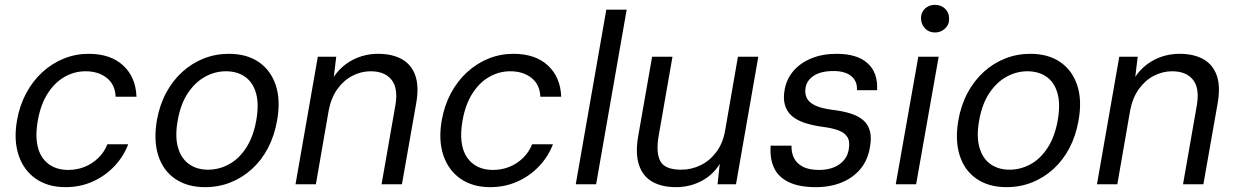

<svg xmlns="http://www.w3.org/2000/svg" viewBox="-20 -760 5098 792"><path d="M250 12Q178 12 128 -22.5Q78 -57 57 -119Q36 -181 50 -263Q61 -325 88 -375.5Q115 -426 155 -462.5Q195 -499 243.5 -518.5Q292 -538 346 -538Q436 -538 488 -490Q540 -442 543 -361H457Q455 -411 420.5 -438.5Q386 -466 333 -466Q287 -466 246.5 -443Q206 -420 177 -375Q148 -330 136 -263Q127 -213 132 -174.5Q137 -136 154.5 -110.5Q172 -85 199 -72Q226 -59 261 -59Q297 -59 328.5 -71.5Q360 -84 385 -108Q410 -132 423 -165H509Q489 -113 450.5 -73Q412 -33 361 -10.5Q310 12 250 12Z M826 12Q753 12 703 -22Q653 -56 633 -118Q613 -180 627 -263Q638 -326 665 -376.5Q692 -427 731.5 -463Q771 -499 820 -518.5Q869 -538 924 -538Q998 -538 1047.5 -504Q1097 -470 1117.5 -408.5Q1138 -347 1123 -263Q1112 -200 1085.5 -149.5Q1059 -99 1019.5 -63Q980 -27 931 -7.5Q882 12 826 12ZM838 -60Q884 -60 925 -82.5Q966 -105 995.5 -150.5Q1025 -196 1037 -263Q1049 -331 1036 -376Q1023 -421 990.5 -443.5Q958 -466 912 -466Q867 -466 826 -443.5Q785 -421 755 -376Q725 -331 713 -263Q701 -196 714.5 -150.5Q728 -105 760.5 -82.5Q793 -60 838 -60Z M1199 0 1291 -526H1367L1357 -443Q1387 -488 1435 -513Q1483 -538 1540 -538Q1598 -538 1637.5 -516Q1677 -494 1693 -449Q1709 -404 1697 -335L1638 0H1554L1611 -326Q1623 -396 1595 -431Q1567 -466 1509 -466Q1470 -466 1434 -447.5Q1398 -429 1372 -393Q1346 -357 1336 -305L1283 0Z M2002 12Q1930 12 1880 -22.5Q1830 -57 1809 -119Q1788 -181 1802 -263Q1813 -325 1840 -375.5Q1867 -426 1907 -462.5Q1947 -499 1995.5 -518.5Q2044 -538 2098 -538Q2188 -538 2240 -490Q2292 -442 2295 -361H2209Q2207 -411 2172.5 -438.5Q2138 -466 2085 -466Q2039 -466 1998.5 -443Q1958 -420 1929 -375Q1900 -330 1888 -263Q1879 -213 1884 -174.5Q1889 -136 1906.5 -110.5Q1924 -85 1951 -72Q1978 -59 2013 -59Q2049 -59 2080.5 -71.5Q2112 -84 2137 -108Q2162 -132 2175 -165H2261Q2241 -113 2202.5 -73Q2164 -33 2113 -10.5Q2062 12 2002 12Z M2355 0 2481 -720H2565L2439 0Z M2768 12Q2710 12 2670.5 -10.5Q2631 -33 2615.5 -80.5Q2600 -128 2613 -201L2670 -526H2754L2697 -200Q2685 -130 2704 -95Q2723 -60 2790 -60Q2832 -60 2870 -78.5Q2908 -97 2935 -133Q2962 -169 2971 -221L3024 -526H3108L3016 0H2940L2949 -84Q2921 -38 2873 -13Q2825 12 2768 12Z M3346 12Q3275 12 3232 -9.5Q3189 -31 3172 -69.5Q3155 -108 3159 -159H3245Q3244 -132 3254.5 -109.5Q3265 -87 3290.5 -73Q3316 -59 3359 -59Q3393 -59 3419 -69.5Q3445 -80 3461 -99Q3477 -118 3481 -143Q3487 -176 3475.5 -194.5Q3464 -213 3438 -222.5Q3412 -232 3372 -237Q3329 -243 3297 -254Q3265 -265 3245 -283Q3225 -301 3217.5 -328Q3210 -355 3217 -392Q3225 -435 3253.5 -468Q3282 -501 3327.5 -519.5Q3373 -538 3431 -538Q3516 -538 3559 -499Q3602 -460 3598 -388H3515Q3517 -425 3491.5 -446Q3466 -467 3418 -467Q3367 -467 3337.5 -448Q3308 -429 3303 -398Q3299 -375 3307.5 -356.5Q3316 -338 3341.5 -325.5Q3367 -313 3413 -307Q3456 -302 3488 -292Q3520 -282 3540.5 -264.5Q3561 -247 3568.5 -219Q3576 -191 3568 -150Q3559 -98 3528.5 -62Q3498 -26 3451 -7Q3404 12 3346 12Z M3675 0 3768 -526H3852L3759 0ZM3837 -626Q3812 -626 3796 -642.5Q3780 -659 3779 -684Q3779 -709 3795.5 -724.5Q3812 -740 3837 -740Q3861 -740 3878 -724.5Q3895 -709 3895 -684Q3896 -659 3878.5 -642.5Q3861 -626 3837 -626Z M4132 12Q4059 12 4009 -22Q3959 -56 3939 -118Q3919 -180 3933 -263Q3944 -326 3971 -376.5Q3998 -427 4037.5 -463Q4077 -499 4126 -518.5Q4175 -538 4230 -538Q4304 -538 4353.5 -504Q4403 -470 4423.5 -408.5Q4444 -347 4429 -263Q4418 -200 4391.5 -149.5Q4365 -99 4325.5 -63Q4286 -27 4237 -7.5Q4188 12 4132 12ZM4144 -60Q4190 -60 4231 -82.5Q4272 -105 4301.5 -150.5Q4331 -196 4343 -263Q4355 -331 4342 -376Q4329 -421 4296.5 -443.5Q4264 -466 4218 -466Q4173 -466 4132 -443.5Q4091 -421 4061 -376Q4031 -331 4019 -263Q4007 -196 4020.5 -150.5Q4034 -105 4066.5 -82.5Q4099 -60 4144 -60Z M4505 0 4597 -526H4673L4663 -443Q4693 -488 4741 -513Q4789 -538 4846 -538Q4904 -538 4943.5 -516Q4983 -494 4999 -449Q5015 -404 5003 -335L4944 0H4860L4917 -326Q4929 -396 4901 -431Q4873 -466 4815 -466Q4776 -466 4740 -447.5Q4704 -429 4678 -393Q4652 -357 4642 -305L4589 0Z"/></svg>

Font: DM Sans 9pt
Style: Italic
Weight: 400
Italic angle: -10°
Designer: Colophon Foundry, Jonny Pinhorn
Foundry: Colophon Foundry
Version: Version 4.004